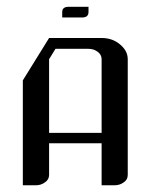

<svg xmlns="http://www.w3.org/2000/svg" viewBox="-20 -551 448 571"><path d="M165 -499V-515.1Q165 -530.8 184.1 -530.8H243.2V-515.1Q243.2 -499 224.1 -499ZM47.9 0V-312L126 -438H282.2Q314.5 -438 336.9 -418.9Q359.9 -399.9 359.9 -375V-30.8Q359.9 -16.6 348.1 -8.8Q336.4 0 320.8 0H282.2V-125H126V-30.8Q126 -17.1 113.8 -8.8Q102.1 0 86.9 0ZM126 -155.8H282.2V-375Q282.2 -388.2 270.5 -397Q258.8 -405.8 243.2 -405.8H145L126 -375Z"/></svg>

Font: Hhenum
Style: Regular
Weight: 400
Designer: T. Christopher White
Version: Version 1.0